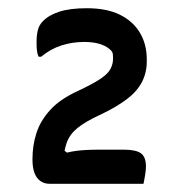

<svg xmlns="http://www.w3.org/2000/svg" viewBox="-20 -808 440 467"><path d="M329 -361Q326 -361 309.5 -361Q293 -361 269.5 -361Q246 -361 219.5 -361Q193 -361 168.5 -361Q144 -361 125.5 -361Q107 -361 100 -361Q88 -361 78.5 -367.5Q69 -374 64 -387Q59 -400 59 -419V-422Q59 -454 68.5 -484Q78 -514 102 -540.5Q126 -567 170 -587Q206 -604 224 -616Q242 -628 248.5 -640Q255 -652 255 -666Q255 -672 254.5 -676Q254 -680 252 -683Q243 -694 226 -700Q209 -706 185 -706Q156 -706 129.5 -697.5Q103 -689 80 -670H74Q72 -674 71 -678.5Q70 -683 69.5 -688Q69 -693 69 -698Q69 -703 69 -708Q69 -722 72 -734.5Q75 -747 84 -756Q98 -771 124 -779.5Q150 -788 191 -788Q240 -788 272 -772Q304 -756 320.5 -728Q337 -700 337 -664V-658Q337 -631 325 -608Q313 -585 287.5 -566Q262 -547 224 -529Q189 -513 169.5 -497.5Q150 -482 142.5 -461.5Q135 -441 133 -408L128 -448L152 -430H120Q143 -438 165 -441Q187 -444 224 -444H280Q311 -444 323 -435Q335 -426 335 -403Q335 -399 334.5 -393.5Q334 -388 333 -382.5Q332 -377 331 -371Q330 -365 329 -361Z"/></svg>

Font: Recursive Casual Medium
Style: Regular
Weight: 500
Version: Version 1.047